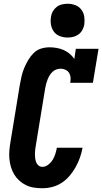

<svg xmlns="http://www.w3.org/2000/svg" viewBox="-20 -995 545 1023"><path d="M206 8Q183 8 160.5 4.5Q138 1 118.5 -8.5Q99 -18 83 -32.5Q67 -47 56 -65Q45 -83 38.5 -104.5Q32 -126 30 -148.5Q28 -171 30 -194Q32 -217 36 -240L86 -545Q90 -567 95 -589Q100 -611 109 -632.5Q118 -654 130 -674.5Q142 -695 159 -712Q176 -729 198.5 -736Q221 -743 244 -743Q263 -743 282.5 -739.5Q302 -736 319 -728.5Q336 -721 350.5 -709Q365 -697 376 -681L384 -735H505L475 -554H354Q357 -568 356 -581.5Q355 -595 348.5 -606Q342 -617 329.5 -623Q317 -629 304 -629Q292 -629 280.5 -625Q269 -621 260 -612.5Q251 -604 244.5 -593.5Q238 -583 233.5 -571.5Q229 -560 226 -548.5Q223 -537 221 -526L171 -221Q169 -209 167.5 -197.5Q166 -186 166 -174.5Q166 -163 167.5 -151.5Q169 -140 173 -130Q177 -120 185.5 -113Q194 -106 206 -106Q222 -106 237 -117.5Q252 -129 261 -144Q270 -159 275 -175.5Q280 -192 283 -208H420Q415 -181 406 -155.5Q397 -130 383.5 -105.5Q370 -81 351.5 -59Q333 -37 309.5 -21.5Q286 -6 259 1Q232 8 206 8ZM340 -795Q319 -795 299 -802.5Q279 -810 267 -826.5Q255 -843 251.5 -864Q248 -885 252 -907Q254 -922 262 -935.5Q270 -949 282.5 -958.5Q295 -968 310.5 -971.5Q326 -975 340 -975Q362 -975 381.5 -967.5Q401 -960 413.5 -943.5Q426 -927 429 -906Q432 -885 429 -863Q426 -848 418.5 -834.5Q411 -821 398 -811.5Q385 -802 370 -798.5Q355 -795 340 -795Z"/></svg>

Font: Iosevka Curly Slab HvObl
Style: Regular
Weight: 900
Italic angle: -9°
Monospace: yes
Designer: Belleve Invis
Foundry: Belleve Invis
Version: Version 11.1.0; ttfautohint (v1.8.3)